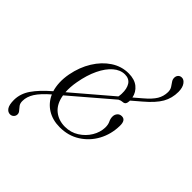

<svg xmlns="http://www.w3.org/2000/svg" viewBox="-277 -864 1167 1167"><g transform="rotate(45 306.5 -280.5)"><path d="M98.5 -114 102.5 -117.5Q93.5 -146.5 92 -181.8Q90.5 -217 98 -257Q112.5 -332.5 149 -391.5Q185.5 -450.5 237.2 -484.5Q289 -518.5 349.5 -518.5Q401 -518.5 431.5 -493.8Q462 -469 469.5 -430.5L518 -472Q562.5 -509.5 580.8 -540Q599 -570.5 599.5 -607Q599.5 -627.5 590.8 -641.5Q582 -655.5 573 -667.8Q564 -680 564 -694.5Q564 -709.5 572.8 -719.2Q581.5 -729 596.5 -729Q614 -729.5 628.5 -709.5Q643 -689.5 643.5 -653Q643.5 -598 618 -553.5Q592.5 -509 531 -457L472 -406.5Q472 -403.5 472 -400Q470.5 -370.5 448 -369.5Q433.5 -369 419 -361.5L162 -141.5Q172.5 -78 211.2 -46.2Q250 -14.5 305 -14.5Q354.5 -14.5 394.2 -39.8Q434 -65 457.5 -104Q481 -143 482 -185Q482.5 -210 473.8 -227.8Q465 -245.5 465.5 -264.5Q466 -281 476.5 -293Q487 -305 504.5 -305Q539 -305 537.5 -254Q536 -181 503.5 -121.2Q471 -61.5 414.5 -25.8Q358 10 285 10Q223.5 10 178 -18.2Q132.5 -46.5 110 -97.5Q57 -51.5 34.2 -15.5Q11.5 20.5 11.5 56Q11 77 20.5 90Q30 103 39.2 113Q48.5 123 48.5 135.5Q48.5 149 39 158.5Q29.5 168 15.5 168Q-4 168 -16.8 149.2Q-29.5 130.5 -29.5 88.5Q-29 34.5 4.5 -13.8Q38 -62 98.5 -114ZM165 -257Q156 -207 159 -165.5L404.5 -375Q407 -386.5 407.5 -400.5Q409 -445.5 391.8 -471.8Q374.5 -498 338.5 -498Q299.5 -498 264.8 -468.2Q230 -438.5 204 -384.2Q178 -330 165 -257Z"/></g></svg>

Font: Fraunces 144pt S050 Light
Style: Italic
Weight: 300
Italic angle: -16°
Version: Version 1.000; ttfautohint (v1.8.3)